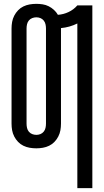

<svg xmlns="http://www.w3.org/2000/svg" viewBox="-20 -763 540 998"><path d="M382 215V-641Q362 -631 340.5 -625Q319 -619 297 -617V-120Q297 -103 294 -86Q291 -69 283 -53.5Q275 -38 263 -25.5Q251 -13 235.5 -5.5Q220 2 203 5Q186 8 169 8Q151 8 134 5Q117 2 101.5 -5.5Q86 -13 74 -25.5Q62 -38 54 -53.5Q46 -69 43 -86Q40 -103 40 -120V-615Q40 -632 43 -649Q46 -666 54 -681.5Q62 -697 74 -709.5Q86 -722 101.5 -729.5Q117 -737 134 -740Q151 -743 169 -743Q185 -743 201.5 -740.5Q218 -738 233 -730.5Q248 -723 260.5 -711.5Q273 -700 281 -686Q310 -688 336.5 -700.5Q363 -713 382 -735H460V215ZM169 -62Q180 -62 190 -66Q200 -70 207 -78.5Q214 -87 216.5 -98Q219 -109 219 -120V-615Q219 -626 216.5 -637Q214 -648 207 -656.5Q200 -665 190 -669Q180 -673 169 -673Q158 -673 147.5 -669Q137 -665 130 -656.5Q123 -648 120.5 -637Q118 -626 118 -615V-120Q118 -109 120.5 -98Q123 -87 130 -78.5Q137 -70 147.5 -66Q158 -62 169 -62Z"/></svg>

Font: Iosevka www.saffi
Style: Regular
Weight: 400
Monospace: yes
Designer: Belleve Invis
Foundry: Belleve Invis
Version: Version 22.0.2; ttfautohint (v1.8.3)